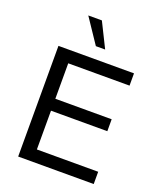

<svg xmlns="http://www.w3.org/2000/svg" viewBox="-160 -988 912 1089"><g transform="rotate(20 296.5 -444.0)"><path d="M82 0V-668H538V-594H168V-380H508V-308H168V-74H538V0ZM282 -739 182 -888H264L338 -739Z"/></g></svg>

Font: Celebes
Style: Regular
Weight: 400
Designer: Anugrah Pasau
Foundry: Lafontype
Version: Version 1.000; ttfautohint (v1.8.4)